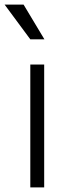

<svg xmlns="http://www.w3.org/2000/svg" viewBox="-65 -810 277 830"><path d="M66 0V-531H126V0ZM66 -640 -45 -790H37L127 -640Z"/></svg>

Font: Plus Jakarta Sans Light
Style: Regular
Weight: 300
Designer: Gumpita Rahayu
Foundry: Tokotype
Version: Version 2.006; ttfautohint (v1.8.4.7-5d5b)